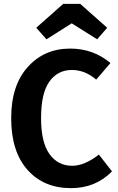

<svg xmlns="http://www.w3.org/2000/svg" viewBox="-20 -960 611 996"><path d="M344 -708Q464 -708 553 -633L479 -547Q421 -597 353 -597Q279 -597 236 -536.5Q193 -476 193 -347Q193 -222 236.5 -161Q280 -100 355 -100Q418 -100 493 -158L561 -71Q476 16 348 16Q207 16 122.5 -79Q38 -174 38 -347Q38 -517 124 -612.5Q210 -708 344 -708ZM352 -839 221 -756 168 -816 308 -940H396L536 -816L484 -756Z"/></svg>

Font: FiraSans
Style: Regular
Weight: 600
Designer: Carrois Corporate & Edenspiekermann AG
Foundry: Carrois Corporate GbR & Edenspiekermann AG
Version: Version 3.106;PS 003.106;hotconv 1.0.70;makeotf.lib2.5.58329